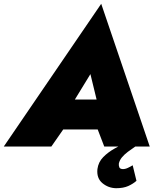

<svg xmlns="http://www.w3.org/2000/svg" viewBox="-56 -773 833 1013"><path d="M187 -90H550L578 -248H215ZM421 -382 468 -189 443 -133 494 0H734L478 -753L-36 0H215L311 -138L303 -189ZM644 99Q633 106 618 113Q603 120 590 119Q577 118 573.5 109.5Q570 101 571 90Q575 72 587.5 57Q600 42 618.5 28Q637 14 658 0L617 -25Q584 -9 549 10.5Q514 30 488.5 56Q463 82 458 119Q453 167 484 193Q515 219 556 220Q595 220 620.5 208.5Q646 197 664 181Z"/></svg>

Font: Jost Black
Style: Italic
Weight: 900
Italic angle: -5°
Version: Version 3.710